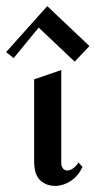

<svg xmlns="http://www.w3.org/2000/svg" viewBox="-54 -610 316 636"><path d="M219.2 -57.1Q208 -33.2 193.1 -20.5Q178.2 -7.8 164.6 -2Q148.4 4.9 131.8 5.9Q110.4 5.9 96.2 -1Q82 -7.8 73.7 -19Q65.4 -30.3 62.3 -44.4Q59.1 -58.6 59.1 -73.2V-347.2L148.9 -377.9V-70.8Q148.9 -59.1 154.3 -52.2Q159.7 -45.4 168.2 -45.2Q176.8 -44.9 186.8 -51.3Q196.8 -57.6 206.1 -71.8ZM-8.8 -417.5 -33.7 -437.5 102.5 -589.8 242.2 -457.5 193.4 -405.8 74.2 -518.6Z"/></svg>

Font: Redressed
Style: Regular
Weight: 400
Designer: Astigmatic (AOETI)
Foundry: Astigmatic (AOETI)
Version: Version 1.000